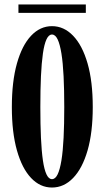

<svg xmlns="http://www.w3.org/2000/svg" viewBox="-20 -828 462 859"><path d="M212.5 11Q159.5 11 119 -31.8Q78.5 -74.5 55.8 -155Q33 -235.5 33 -349Q33 -463.5 55.8 -544.2Q78.5 -625 119 -668Q159.5 -711 212.5 -711Q266 -711 307.2 -668Q348.5 -625 371.8 -544.2Q395 -463.5 395 -349Q395 -235.5 371.8 -155Q348.5 -74.5 307.2 -31.8Q266 11 212.5 11ZM212.5 -26.5Q227.5 -26.5 237.8 -47.8Q248 -69 254.8 -110.2Q261.5 -151.5 264.5 -211.5Q267.5 -271.5 267.5 -349Q267.5 -426.5 264.5 -486.8Q261.5 -547 254.8 -588.8Q248 -630.5 237.8 -652Q227.5 -673.5 212.5 -673.5Q198 -673.5 188 -652Q178 -630.5 172 -588.8Q166 -547 163.2 -486.8Q160.5 -426.5 160.5 -349Q160.5 -271.5 163.2 -211.5Q166 -151.5 172 -110.2Q178 -69 188 -47.8Q198 -26.5 212.5 -26.5ZM62.5 -770.5V-808H364V-770.5Z"/></svg>

Font: Imbue Thin 10pt
Style: Bold
Weight: 700
Version: Version 1.102